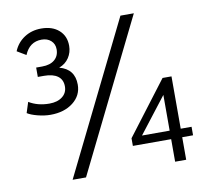

<svg xmlns="http://www.w3.org/2000/svg" viewBox="-79 -802 955 889"><g transform="rotate(-10 398.5 -357.5)"><path d="M144 -314Q116 -314 84.5 -322Q53 -330 36 -341L52 -391Q93 -366 148 -366Q186 -366 209 -384Q232 -402 232 -432Q232 -464 209.5 -480.5Q187 -497 145 -497H116V-541H144Q182 -541 203 -559Q224 -577 224 -608Q224 -633 207 -648.5Q190 -664 163 -664Q106 -664 82 -606L40 -631Q56 -670 90.5 -692.5Q125 -715 170 -715Q222 -715 253 -687.5Q284 -660 284 -614Q284 -583 267.5 -558Q251 -533 221 -522Q292 -503 292 -430Q292 -379 250.5 -346.5Q209 -314 144 -314ZM192 0 542 -710H605L255 0ZM777 -106H726V0H674V-106H494V-142L684 -392H726V-146H777ZM544 -146H674V-314Z"/></g></svg>

Font: LivvicRegular
Style: Regular
Weight: 400
Designer: Jacques Le Bailly, Baron von Fonthausen
Version: Version 1.001; ttfautohint (v1.8.2)